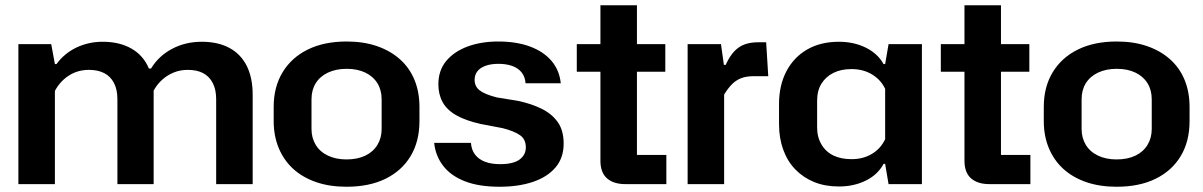

<svg xmlns="http://www.w3.org/2000/svg" viewBox="-20 -701 4580 731"><path d="M50 0V-533H175L189 -457H195Q225 -498 271 -520Q317 -542 371 -542Q435 -542 480.5 -516Q526 -490 547 -440H555Q584 -488 635 -515Q686 -542 748 -542Q810 -542 853.5 -518.5Q897 -495 919.5 -450Q942 -405 942 -340V0H803V-323Q803 -360 790 -385Q777 -410 753.5 -422.5Q730 -435 695 -435Q666 -435 641.5 -425Q617 -415 597.5 -397.5Q578 -380 565 -356Q565 -349 565 -342Q565 -335 565 -328V0H427V-323Q427 -360 414 -385Q401 -410 377 -422.5Q353 -435 319 -435Q276 -435 242.5 -413.5Q209 -392 189 -355V0Z M1299 10Q1235 10 1184 -7.5Q1133 -25 1097 -57.5Q1061 -90 1041.5 -136.5Q1022 -183 1022 -240V-294Q1022 -370 1056 -426Q1090 -482 1152 -512.5Q1214 -543 1300 -543Q1364 -543 1415 -525.5Q1466 -508 1502.5 -475.5Q1539 -443 1558 -397Q1577 -351 1577 -294V-240Q1577 -163 1543.5 -107Q1510 -51 1448 -20.5Q1386 10 1299 10ZM1299 -94Q1341 -94 1371 -108.5Q1401 -123 1417 -149.5Q1433 -176 1433 -210V-323Q1433 -358 1417 -384Q1401 -410 1371 -424.5Q1341 -439 1300 -439Q1259 -439 1228.5 -424.5Q1198 -410 1182 -384Q1166 -358 1166 -323V-210Q1166 -176 1182 -149.5Q1198 -123 1228.5 -108.5Q1259 -94 1299 -94Z M1882 10Q1803 10 1749.5 -11Q1696 -32 1667 -70Q1638 -108 1633 -157H1773Q1775 -130 1789 -112Q1803 -94 1827 -85Q1851 -76 1884 -76Q1934 -76 1958 -93.5Q1982 -111 1982 -140Q1982 -171 1959.5 -186.5Q1937 -202 1894 -213L1810 -229Q1752 -242 1716.5 -262.5Q1681 -283 1665 -312.5Q1649 -342 1649 -380Q1649 -433 1679 -469Q1709 -505 1760.5 -524Q1812 -543 1877 -543Q1946 -543 1997.5 -524Q2049 -505 2079.5 -469.5Q2110 -434 2115 -384H1981Q1979 -410 1965 -426.5Q1951 -443 1928.5 -450.5Q1906 -458 1878 -458Q1849 -458 1828.5 -450.5Q1808 -443 1797.5 -429.5Q1787 -416 1787 -397Q1787 -371 1807.5 -356Q1828 -341 1872 -330L1952 -317Q2004 -306 2043 -286.5Q2082 -267 2104 -235.5Q2126 -204 2126 -154Q2126 -100 2095 -63.5Q2064 -27 2009 -8.5Q1954 10 1882 10Z M2361 0Q2316 0 2291 -22Q2266 -44 2266 -89V-681H2405V-111H2517V0ZM2176 -428V-533H2513V-428Z M2598 0V-533H2725L2736 -454H2743Q2763 -499 2791.5 -519.5Q2820 -540 2866 -540H2897L2905 -411H2851Q2821 -411 2801 -403Q2781 -395 2766 -379.5Q2751 -364 2737 -341V0Z M3174 9Q3121 9 3079.5 -8Q3038 -25 3008 -56Q2978 -87 2962 -131Q2946 -175 2946 -228V-305Q2946 -376 2974 -429.5Q3002 -483 3053 -512.5Q3104 -542 3174 -542Q3231 -542 3276.5 -519.5Q3322 -497 3344 -457H3350L3363 -533H3490V0H3363L3350 -77H3344Q3322 -36 3276.5 -13.5Q3231 9 3174 9ZM3222 -95Q3266 -95 3299.5 -115Q3333 -135 3350 -171V-363Q3333 -398 3299.5 -418Q3266 -438 3222 -438Q3182 -438 3153 -423.5Q3124 -409 3107.5 -382.5Q3091 -356 3091 -317V-216Q3091 -179 3107.5 -151Q3124 -123 3153 -109Q3182 -95 3222 -95Z M3747 0Q3702 0 3677 -22Q3652 -44 3652 -89V-681H3791V-111H3903V0ZM3562 -428V-533H3899V-428Z M4231 10Q4167 10 4116 -7.5Q4065 -25 4029 -57.5Q3993 -90 3973.5 -136.5Q3954 -183 3954 -240V-294Q3954 -370 3988 -426Q4022 -482 4084 -512.5Q4146 -543 4232 -543Q4296 -543 4347 -525.5Q4398 -508 4434.5 -475.5Q4471 -443 4490 -397Q4509 -351 4509 -294V-240Q4509 -163 4475.5 -107Q4442 -51 4380 -20.5Q4318 10 4231 10ZM4231 -94Q4273 -94 4303 -108.5Q4333 -123 4349 -149.5Q4365 -176 4365 -210V-323Q4365 -358 4349 -384Q4333 -410 4303 -424.5Q4273 -439 4232 -439Q4191 -439 4160.5 -424.5Q4130 -410 4114 -384Q4098 -358 4098 -323V-210Q4098 -176 4114 -149.5Q4130 -123 4160.5 -108.5Q4191 -94 4231 -94Z"/></svg>

Font: Hubot Sans Condensed ExtraLight SemiBold
Style: Regular
Weight: 600
Version: Version 2.000